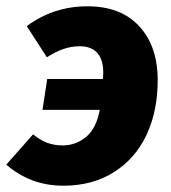

<svg xmlns="http://www.w3.org/2000/svg" viewBox="-46 -571 543 610"><path d="M455 -316Q455 -218 419.5 -142.5Q384 -67 316 -24Q248 19 155 19Q51 19 -26 -48L59 -144Q83 -125 105 -117Q127 -109 153 -109Q195 -109 227.5 -136Q260 -163 271 -222H89L104 -320H281L282 -340Q282 -382 263 -403Q244 -424 208 -424Q181 -424 156 -415.5Q131 -407 103 -389L39 -488Q124 -551 232 -551Q338 -551 396.5 -487.5Q455 -424 455 -316Z"/></svg>

Font: Trujillo ExtraBold
Style: Italic
Weight: 800
Italic angle: -8°
Designer: Fira Sans original fonts by bBox Type GmbH, Carrois Corporate GbR, & Edenspiekermann AG / Changes by Cristiano Sobral
Foundry: Fira Sans original fonts by bBox Type GmbH, Carrois Corporate GbR, & Edenspiekermann AG / Changes by Cristiano Sobral
Version: Version 4.301;July 28, 2020;FontCreator 13.0.0.2655 64-bit